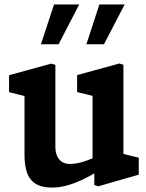

<svg xmlns="http://www.w3.org/2000/svg" viewBox="-20 -838 660 870"><path d="M91 -138.5V-434.2L123.1 -394.9L21.1 -420.4V-497.3L212.8 -549.8L230.9 -543.8V-173Q230.9 -147 239.5 -129.5Q248.2 -112 262.7 -103.5Q277.2 -95.1 295.1 -95.1Q321.5 -95.1 348.5 -102.6Q375.4 -110.1 407.5 -123.9Q419 -128.6 431.6 -134.3V-66.3Q390.3 -41.3 354.1 -24.1Q317.8 -6.9 283.1 2.5Q248.3 12 215.6 12Q168.2 12 140.7 -5.9Q113.2 -23.8 102.1 -56.5Q91 -89.2 91 -138.5ZM407.3 -84.4 399.4 -97.5V-426L421.1 -398.3L329.5 -420.9V-497.8L521.2 -550.3L539.2 -544.3V-117.9L517.1 -145.9L608.7 -123.4V-46.5L425.7 6L407.3 0.6ZM430.3 -817.7H544.9L451.1 -637.4H371.5ZM224.8 -817.7H338.9L245.6 -637.4H165.5Z"/></svg>

Font: Monaspace Xenon Var ExtraLight
Style: Regular
Weight: 200
Designer: Riley Cran and the Lettermatic Team
Version: Version 1.200 (Monaspace Xenon Var)